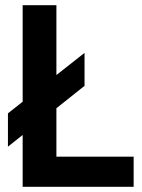

<svg xmlns="http://www.w3.org/2000/svg" viewBox="-20 -717 544 737"><path d="M67 -199 10.5 -154V-282L67 -326.5V-697H196.5V-429L304.5 -514V-387.5L196.5 -301.5V-115.5H493V0H67Z"/></svg>

Font: HK Grotesk
Style: Bold
Weight: 700
Designer: Alfredo Marco Pradil
Foundry: Hanken Design Co.
Version: Version 3.001